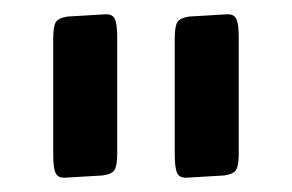

<svg xmlns="http://www.w3.org/2000/svg" viewBox="-20 -748 406 267"><path d="M72 -501 123 -504Q136 -506 139.5 -512Q143 -518 143 -535V-696Q143 -715 139.5 -722Q136 -729 125 -728L74 -725Q61 -723 57.5 -717Q54 -711 54 -694V-533Q54 -514 57.5 -507Q61 -500 72 -501ZM241 -501 292 -504Q305 -506 308.5 -512Q312 -518 312 -535V-696Q312 -715 308.5 -722Q305 -729 294 -728L243 -725Q230 -723 226.5 -717Q223 -711 223 -694V-533Q223 -514 226.5 -507Q230 -500 241 -501Z"/></svg>

Font: Federant
Style: Regular
Weight: 400
Designer: Olexa M. Volochay, Alexei Vanyashin, Otto Ludwig Naegele
Foundry: Cyreal (www.cyreal.org)
Version: Version 1.011; ttfautohint (v1.4.1)